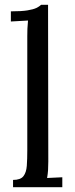

<svg xmlns="http://www.w3.org/2000/svg" viewBox="-20 -775 312 795"><path d="M34 -30Q65 -30 77 -45.5Q89 -61 91 -88.5Q93 -116 93 -152V-625Q93 -641 93.5 -655.5Q94 -670 96 -690Q78 -689 60.5 -688Q43 -687 25 -686V-728Q69 -728 93.5 -732Q118 -736 130.5 -742Q143 -748 150 -755H179L180 -106Q180 -86 179 -70.5Q178 -55 175 -38Q191 -39 206.5 -39.5Q222 -40 238 -41V0H34Z"/></svg>

Font: Lora
Style: Regular
Weight: 400
Designer: Olga Karpushina, Alexei Vanyashin (Cyrillic)
Foundry: Cyreal
Version: Version 3.005; ttfautohint (v1.8.4.7-5d5b)